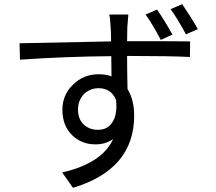

<svg xmlns="http://www.w3.org/2000/svg" viewBox="-20 -845 1040 923"><path d="M874 -680Q830 -761 800 -801L856 -825Q900 -760 931 -705ZM753 -653Q715 -726 680 -775L735 -799Q769 -750 809 -679ZM520 -257Q545 -294 538 -364Q515 -421 454 -421Q414 -421 385 -394Q355 -364 355 -318Q355 -272 383 -246Q410 -221 451 -221Q497 -221 520 -257ZM606 -647Q847 -647 894 -646L893 -571Q800 -576 605 -576H591Q591 -507 593 -417Q625 -365 625 -289Q625 -31 331 58L279 -16Q471 -60 524 -177Q489 -151 439 -151Q373 -151 328 -194Q280 -240 280 -317Q280 -390 332 -439Q382 -488 454 -488Q490 -488 516 -478Q516 -541 515 -575Q288 -573 76 -558L74 -637L514 -646Q514 -685 512 -713Q510 -757 505 -775H597L592 -713L591 -647Z"/></svg>

Font: Source Han Sans K Regular
Style: Regular
Weight: 400
Designer: Ryoko NISHIZUKA  (kana & ideographs); Paul D. Hunt (Latin, Greek & Cyrillic); Wenlong ZHANG  (bopomofo); Sandoll Communi
Foundry: Adobe Systems Incorporated
Version: Version 1.00 July 18, 2014, initial release